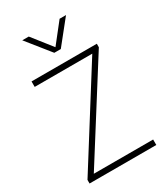

<svg xmlns="http://www.w3.org/2000/svg" viewBox="-197 -886 846 973"><g transform="rotate(-30 226.0 -399.5)"><path d="M31 0V-21L378.5 -573.5L384.5 -563H35V-595H417V-574.5L68 -22L62 -32H421.5V0ZM207.5 -663 98.5 -799H136.5L232 -678H221.5L317 -799H354.5L245.5 -663Z"/></g></svg>

Font: Encode Sans SC SemiCondensed Thin
Style: Regular
Weight: 250
Width: 4
Designer: Multiple Designers
Foundry: Impallari Type
Version: Version 3.002